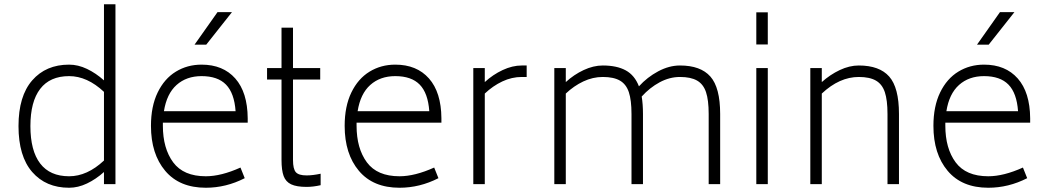

<svg xmlns="http://www.w3.org/2000/svg" viewBox="-20 -866 4915 903"><path d="M523 -846V0H469V-57Q431 -23 389 -3Q347 17 305 17Q196 17 131.5 -57Q67 -131 67 -273Q67 -414 131.5 -488Q196 -562 305 -562Q347 -562 389 -542Q431 -522 469 -488V-846ZM469 -111V-434Q390 -508 305 -508Q215 -508 169 -448Q123 -388 123 -273Q123 -157 169 -97Q215 -37 305 -37Q390 -37 469 -111Z M690 0ZM746 -275Q746 -168 794.5 -102.5Q843 -37 948 -37Q1020 -37 1111 -78L1131 -28Q1043 17 948 17Q824 17 757 -62.5Q690 -142 690 -274Q690 -366 721.5 -431Q753 -496 807 -529Q861 -562 928 -562Q1029 -562 1086.5 -497Q1144 -432 1145 -310V-289H746ZM751 -343H1088Q1082 -428 1043 -468Q1004 -508 928 -508Q857 -508 810.5 -466.5Q764 -425 751 -343ZM1003 -809H1071L950 -656H895Z M1488 -49V5Q1453 13 1422 13Q1375 13 1349.5 1Q1324 -11 1314 -38Q1304 -65 1304 -114V-492H1236V-546H1304V-736H1358V-546H1486V-492H1358V-114Q1358 -71 1371.5 -56Q1385 -41 1422 -41Q1451 -41 1488 -49Z M1657 -275Q1657 -168 1705.5 -102.5Q1754 -37 1859 -37Q1931 -37 2022 -78L2042 -28Q1954 17 1859 17Q1735 17 1668 -62.5Q1601 -142 1601 -274Q1601 -366 1632.5 -431Q1664 -496 1718 -529Q1772 -562 1839 -562Q1940 -562 1997.5 -497Q2055 -432 2056 -310V-289H1657ZM1662 -343H1999Q1993 -428 1954 -468Q1915 -508 1839 -508Q1768 -508 1721.5 -466.5Q1675 -425 1662 -343Z M2457 -558V-504H2434Q2387 -504 2342.5 -483Q2298 -462 2260 -426V0H2206V-546H2260V-480Q2298 -515 2344 -536.5Q2390 -558 2434 -558Z M3367 -330V0H3313V-330Q3313 -395 3300.5 -432.5Q3288 -470 3258.5 -487Q3229 -504 3178 -504Q3129 -504 3082.5 -479Q3036 -454 2998 -412Q3004 -376 3004 -330V0H2950V-330Q2950 -395 2937.5 -432.5Q2925 -470 2895.5 -487Q2866 -504 2815 -504Q2768 -504 2723.5 -483Q2679 -462 2641 -426V0H2587V-546H2641V-480Q2679 -515 2725 -536.5Q2771 -558 2815 -558Q2881 -558 2923 -535Q2965 -512 2985 -460Q3024 -503 3075.5 -530.5Q3127 -558 3178 -558Q3275 -558 3321 -506Q3367 -454 3367 -330Z M3537 -808H3591V-657H3537ZM3537 -546H3591V0H3537Z M4208 -330V0H4154V-330Q4154 -395 4141.5 -432.5Q4129 -470 4099.5 -487Q4070 -504 4019 -504Q3928 -504 3845 -426V0H3791V-546H3845V-480Q3884 -515 3929.5 -536.5Q3975 -558 4019 -558Q4116 -558 4162 -506Q4208 -454 4208 -330Z M4370 0ZM4426 -275Q4426 -168 4474.5 -102.5Q4523 -37 4628 -37Q4700 -37 4791 -78L4811 -28Q4723 17 4628 17Q4504 17 4437 -62.5Q4370 -142 4370 -274Q4370 -366 4401.5 -431Q4433 -496 4487 -529Q4541 -562 4608 -562Q4709 -562 4766.5 -497Q4824 -432 4825 -310V-289H4426ZM4431 -343H4768Q4762 -428 4723 -468Q4684 -508 4608 -508Q4537 -508 4490.5 -466.5Q4444 -425 4431 -343ZM4683 -809H4751L4630 -656H4575Z"/></svg>

Font: Biryani UltraLight
Style: Regular
Weight: 250
Designer: Dan Reynolds and Mathieu Réguer
Foundry: Dan Reynolds and Mathieu Réguer
Version: Version 1.003; ttfautohint (v1.1) -l 5 -r 5 -G 72 -x 0 -D la